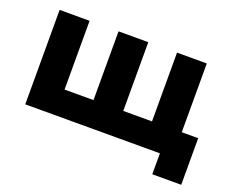

<svg xmlns="http://www.w3.org/2000/svg" viewBox="-95 -618 1067 879"><g transform="rotate(20 438.0 -179.0)"><path d="M491 -125H631V-460H776V-125H856V102H715V0H59V-460H205V-125H346V-460H491Z"/></g></svg>

Font: Jost*
Style: Bold
Weight: 700
Version: Version 3.7